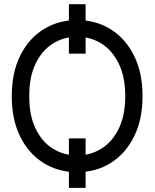

<svg xmlns="http://www.w3.org/2000/svg" viewBox="-20 -826 750 932"><path d="M395.5 -154.3V85.9H314.5V-154.3ZM395.5 -805.7V-565.4H314.5V-805.7ZM671.9 -359.4Q671.9 -245.6 630.6 -162.8Q589.4 -80.1 517.8 -35.2Q446.3 9.8 354.5 9.8Q262.7 9.8 190.9 -35.2Q119.1 -80.1 78.1 -162.8Q37.1 -245.6 37.1 -359.4Q37.1 -473.1 78.1 -555.9Q119.1 -638.7 190.9 -683.6Q262.7 -728.5 354.5 -728.5Q446.3 -728.5 517.8 -683.6Q589.4 -638.7 630.6 -555.9Q671.9 -473.1 671.9 -359.4ZM587.9 -359.4Q587.9 -452.6 556.6 -516.8Q525.4 -581.1 472.7 -614.3Q419.9 -647.5 354.5 -647.5Q289.1 -647.5 236.3 -614.3Q183.6 -581.1 152.6 -516.8Q121.6 -452.6 122.1 -359.4Q121.6 -266.1 152.6 -201.9Q183.6 -137.7 236.3 -104.7Q289.1 -71.8 354.5 -71.3Q419.9 -71.8 472.7 -104.7Q525.4 -137.7 556.6 -201.9Q587.9 -266.1 587.9 -359.4Z"/></svg>

Font: Inter Display V
Style: Regular
Weight: 400
Designer: Rasmus Andersson
Foundry: rsms
Version: Version 3.015;git-src